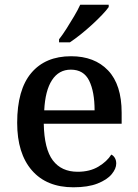

<svg xmlns="http://www.w3.org/2000/svg" viewBox="-20 -786 585 816"><path d="M292 10Q178 10 115.5 -62Q53 -134 53 -264Q53 -405 113 -476Q173 -547 282 -547Q382 -547 439.5 -486.5Q497 -426 497 -307V-260H166Q168 -153 204.5 -104.5Q241 -56 310 -56Q362 -56 398.5 -78Q435 -100 453 -129Q462 -125 468 -115Q474 -105 474 -91Q474 -69 454.5 -45.5Q435 -22 394.5 -6Q354 10 292 10ZM382 -317Q382 -396 359 -443Q336 -490 281 -490Q230 -490 201 -445.5Q172 -401 168 -317ZM231 -619Q246 -638 262.5 -664Q279 -690 295 -717Q311 -744 321 -766H442V-756Q433 -743 414 -723Q395 -703 371 -681Q347 -659 322.5 -639.5Q298 -620 277 -606H231Z"/></svg>

Font: Noto Serif Thai Medium
Style: Regular
Weight: 500
Version: Version 2.001